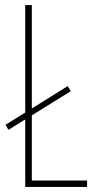

<svg xmlns="http://www.w3.org/2000/svg" viewBox="-20 -734 383 754"><path d="M79 0H322V-25H105V-281L258 -376L246 -396L105 -308V-714H79V-292L2 -244L13 -224L79 -265Z"/></svg>

Font: Noto Sans Myanmar UI ExtraCondensed Thin
Style: Regular
Weight: 100
Width: 2
Designer: Monotype Design Team
Foundry: Monotype Imaging Inc.
Version: Version 2.103